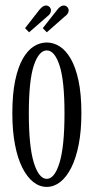

<svg xmlns="http://www.w3.org/2000/svg" viewBox="-20 -686 352 716"><path d="M154.5 11Q127.5 11 104.2 -7.2Q81 -25.5 63.2 -60.8Q45.5 -96 35.8 -147Q26 -198 26 -263.5Q26 -335 36.5 -385.2Q47 -435.5 65 -467Q83 -498.5 106 -513Q129 -527.5 154.5 -527.5Q179.5 -527.5 202.5 -513Q225.5 -498.5 243.8 -467Q262 -435.5 272.8 -385.2Q283.5 -335 283.5 -263.5Q283.5 -198 273.5 -147Q263.5 -96 245.8 -60.8Q228 -25.5 204.5 -7.2Q181 11 154.5 11ZM154.5 -19Q183.5 -19 202 -79.2Q220.5 -139.5 220.5 -263.5Q220.5 -386 202 -442Q183.5 -498 154.5 -498Q125 -498 106.2 -442Q87.5 -386 87.5 -263.5Q87.5 -139.5 106.2 -79.2Q125 -19 154.5 -19ZM154.5 -565.5 139.5 -581 193 -649Q199.5 -657.5 205.5 -661.5Q211.5 -665.5 217.5 -665.5Q225 -665.5 230.5 -660.2Q236 -655 236 -647Q236 -634.5 221 -624ZM88.5 -565.5 73.5 -581 126.5 -649Q133.5 -657.5 139.5 -661.5Q145.5 -665.5 151.5 -665.5Q159 -665.5 164.5 -660.2Q170 -655 170 -647Q170 -634.5 155.5 -624Z"/></svg>

Font: Imbue 24pt Light
Style: Regular
Weight: 300
Designer: Tyler Finck
Foundry: Etcetera Type Company
Version: Version 1.102